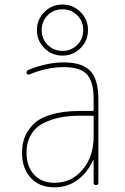

<svg xmlns="http://www.w3.org/2000/svg" viewBox="-20 -800 540 830"><path d="M384.8 -210V-294.9Q384.8 -299.8 379.9 -299.8H325.2Q281.2 -299.8 244.1 -293Q207 -286.1 171.4 -269.5Q135.7 -252.9 115.2 -219.7Q94.7 -186.5 94.7 -139.6Q94.7 -80.1 127.4 -44.9Q160.2 -9.8 214.8 -9.8Q289.1 -9.8 336.9 -66.4Q384.8 -123 384.8 -210ZM379.9 -320.3Q384.8 -320.3 384.8 -325.2V-370.1Q384.8 -447.3 356 -478.5Q327.1 -509.8 254.9 -509.8Q181.6 -509.8 105.5 -477.5Q101.6 -476.6 98.1 -479Q94.7 -481.4 94.7 -485.4Q94.7 -496.1 105.5 -499Q185.5 -530.3 254.9 -530.3Q335.9 -530.3 370.6 -493.2Q405.3 -456.1 405.3 -370.1V-9.8Q405.3 0 395 0Q384.8 0 384.8 -9.8V-106.4Q384.8 -107.4 383.8 -107.4Q381.8 -107.4 381.8 -106.4Q357.4 -52.7 314.5 -21.5Q271.5 9.8 214.8 9.8Q150.4 9.8 112.8 -31.2Q75.2 -72.3 75.2 -139.6Q75.2 -173.8 85.4 -203.1Q95.7 -232.4 121.6 -260.3Q147.5 -288.1 199.2 -304.2Q251 -320.3 325.2 -320.3ZM314 -733.9Q288.1 -759.8 250 -759.8Q211.9 -759.8 186 -733.9Q160.2 -708 160.2 -669.9Q160.2 -631.8 186 -606Q211.9 -580.1 250 -580.1Q288.1 -580.1 314 -606Q339.8 -631.8 339.8 -669.9Q339.8 -708 314 -733.9ZM328.1 -591.8Q295.9 -559.6 250 -559.6Q204.1 -559.6 171.9 -591.8Q139.6 -624 139.6 -669.9Q139.6 -715.8 171.9 -748Q204.1 -780.3 250 -780.3Q295.9 -780.3 328.1 -748Q360.4 -715.8 360.4 -669.9Q360.4 -624 328.1 -591.8Z"/></svg>

Font: Rounded-X Mgen+ 2m thin
Style: Regular
Weight: 100
Designer: [Source Han Sans]
Ryoko NISHIZUKA  (kana & ideographs); Paul D. Hunt (Latin, Greek & Cyrillic); Wenlong ZHANG  (bopomofo
Version: Version 1.059.20150602